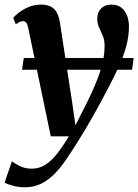

<svg xmlns="http://www.w3.org/2000/svg" viewBox="-55 -567 602 836"><path d="M68 -445Q64.5 -462 59 -468.5Q53.5 -475 45.5 -475Q37.5 -475 30.2 -471.5Q23 -468 14 -461L2.5 -489Q10.5 -499.5 28.2 -513Q46 -526.5 70.5 -536.8Q95 -547 123.5 -547Q150.5 -547 167.2 -537.8Q184 -528.5 193 -511Q202 -493.5 206 -468.5Q212 -429.5 218.5 -386.5Q225 -343.5 232 -298.2Q239 -253 245.8 -208.5Q252.5 -164 259 -122.5L273.5 -21.5L322 -117Q340.5 -154.5 355 -188Q369.5 -221.5 379.8 -252Q390 -282.5 395.2 -310.8Q400.5 -339 400.5 -365Q400.5 -392.5 392.5 -411.2Q384.5 -430 376.5 -447Q368.5 -464 368.5 -487Q368.5 -513.5 385.2 -530.2Q402 -547 430 -547Q456.5 -547 473.2 -533.8Q490 -520.5 498.2 -499Q506.5 -477.5 506.5 -453Q506.5 -407.5 494 -363Q481.5 -318.5 461 -274Q440.5 -229.5 416 -183.5Q400.5 -153.5 383.8 -122.5Q367 -91.5 349.5 -60.5Q332 -29.5 314 0.5Q296 30.5 278.2 58.8Q260.5 87 243 112.5Q214.5 157 185.2 187.2Q156 217.5 123.8 233Q91.5 248.5 53.5 248.5Q28 248.5 3.2 242.2Q-21.5 236 -35 228L-3 135Q7.5 144 31 155.8Q54.5 167.5 83 167.5Q115 167.5 141.5 151Q168 134.5 193 103Q218 71.5 245 26.5H166ZM527 -314.5 520 -263.5H41L48.5 -314.5Z"/></svg>

Font: Merriweather 72pt
Style: Bold Italic
Weight: 700
Italic angle: -7.8°
Version: Version 2.101